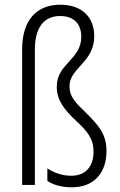

<svg xmlns="http://www.w3.org/2000/svg" viewBox="-20 -785 509 815"><path d="M380 -631C380 -713 327 -765 236 -765C134 -765 74 -698 74 -576V0H128V-574C128 -666 165 -717 235 -717C294 -717 325 -683 325 -629C325 -531 221 -516 221 -417C221 -362 249 -323 303 -272C351 -228 377 -196 377 -141C377 -80 345 -39 282 -39C245 -39 211 -51 181 -70V-17C208 1 244 10 285 10C381 10 432 -53 432 -144C432 -214 401 -251 344 -307C300 -350 275 -374 275 -419C275 -497 380 -520 380 -631Z"/></svg>

Font: Noto Sans Hebrew Condensed Light
Style: Regular
Weight: 300
Width: 3
Designer: Monotype Design Team
Foundry: Monotype Imaging Inc.
Version: Version 2.004